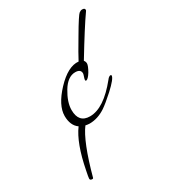

<svg xmlns="http://www.w3.org/2000/svg" viewBox="-138 -553 584 664"><g transform="rotate(-30 153.5 -221.0)"><path d="M213 -327C253 -393 284 -442 306 -473C307 -474 307 -476 307 -477C307 -482 303 -484 296 -484C292 -484 288 -482 284 -479C280 -476 265 -454 240 -411C218 -374 203 -348 196 -334C169 -337 139 -321 107 -287C76 -254 60 -223 60 -195C60 -170 68 -151 84 -140C61 -109 43 -61 30 6C27 21 25 31 25 35C25 40 28 42 35 42C36 42 37 41 38 40C61 -45 84 -102 106 -131C111 -130 117 -129 122 -129C144 -129 165 -136 185 -149C197 -157 213 -170 234 -189C259 -212 271 -227 271 -235C271 -237 270 -238 268 -238C264 -238 259 -235 254 -228C212 -176 173 -150 136 -150C106 -150 91 -167 91 -201C91 -222 99 -245 114 -270C129 -295 147 -308 167 -308C182 -308 189 -302 189 -291C189 -286 183 -273 183 -268C183 -265 184 -264 186 -264C191 -264 198 -271 206 -284C214 -298 218 -308 218 -314C218 -319 216 -324 213 -327Z"/></g></svg>

Font: AlexBrush
Style: Regular
Weight: 400
Designer: Robert E. Leuschke
Foundry: Robert E. Leuschke
Version: Version 1.001